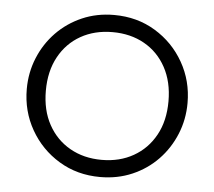

<svg xmlns="http://www.w3.org/2000/svg" viewBox="-43 -541 672 602"><g transform="rotate(5 293.0 -240.0)"><path d="M293 15Q220.5 15 163.2 -19.8Q106 -54.5 73 -112.5Q40 -170.5 40 -240Q40 -292 59 -338.2Q78 -384.5 112.2 -419.8Q146.5 -455 192.5 -475Q238.5 -495 293 -495Q365.5 -495 422.8 -460.2Q480 -425.5 513 -367.5Q546 -309.5 546 -240Q546 -188 527 -141.8Q508 -95.5 474 -60.2Q440 -25 393.8 -5Q347.5 15 293 15ZM293 -39Q349.5 -39 393 -63.8Q436.5 -88.5 461.2 -133.5Q486 -178.5 486 -240Q486 -301.5 461.2 -346.8Q436.5 -392 393 -416.5Q349.5 -441 293 -441Q236.5 -441 193 -416.5Q149.5 -392 124.8 -346.8Q100 -301.5 100 -240Q100 -178.5 124.8 -133.5Q149.5 -88.5 193 -63.8Q236.5 -39 293 -39Z"/></g></svg>

Font: Geologica Cursive Thin
Style: Regular
Weight: 250
Designer: Sindre Bremnes, Frode Helland
Foundry: Monokrom Skriftforlag AS
Version: Version 1.010;gftools[0.9.28]